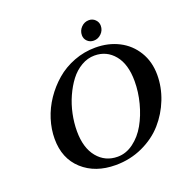

<svg xmlns="http://www.w3.org/2000/svg" viewBox="-144 -951 1062 1096"><g transform="rotate(-20 386.5 -403.0)"><path d="M473.1 -617.2Q431.2 -617.2 392.6 -594.7Q354 -572.3 325.4 -534.7Q296.9 -497.1 275.4 -449.2Q253.9 -401.4 242.9 -348.6Q231.9 -295.9 231.9 -245.1Q231.9 -143.6 279.1 -86.2Q326.2 -28.8 401.9 -28.8Q453.1 -28.8 498.5 -62.5Q543.9 -96.2 574.2 -149.9Q604.5 -203.6 621.8 -269.8Q639.2 -335.9 639.2 -401.9Q639.2 -504.9 592.8 -561Q546.4 -617.2 473.1 -617.2ZM375 12.2Q251.5 12.2 174.3 -57.9Q97.2 -127.9 97.2 -247.1Q97.2 -305.2 115.7 -364.5Q134.3 -423.8 169.7 -476.1Q205.1 -528.3 252.7 -569.3Q300.3 -610.4 362.8 -634.3Q425.3 -658.2 493.2 -658.2Q571.8 -658.2 635 -626Q698.2 -593.8 735.6 -532.5Q772.9 -471.2 772.9 -391.1Q772.9 -316.4 744.6 -244.4Q716.3 -172.4 666 -115.2Q615.7 -58.1 539.6 -22.9Q463.4 12.2 375 12.2ZM445.8 -750Q445.8 -777.8 465.3 -797.9Q484.9 -817.9 512.2 -817.9Q534.7 -817.9 550.3 -802.2Q565.9 -786.6 565.9 -765.1Q565.9 -737.3 546.1 -717.8Q526.4 -698.2 500 -698.2Q476.6 -698.2 461.2 -713.4Q445.8 -728.5 445.8 -750Z"/></g></svg>

Font: Linux Libertine
Style: Bold Italic
Weight: 700
Italic angle: -11.5°
Designer: Philipp H. Poll
Foundry: Philipp H. Poll
Version: Version 4.0.5